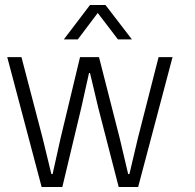

<svg xmlns="http://www.w3.org/2000/svg" viewBox="-20 -750 784 770"><path d="M147 0 9 -521H66L151 -196L186 -52H191L223 -196L301 -521H377L460 -196L494 -52H499L533 -196L616 -521H672L534 0H456L374 -318L341 -457H337L306 -318L230 0ZM236 -592 341 -730H403L509 -592H453L372 -698L292 -592Z"/></svg>

Font: Mona Sans Light
Style: Regular
Weight: 300
Designer: Deni Anggara
Foundry: GitHub
Version: Version 2.000